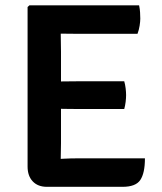

<svg xmlns="http://www.w3.org/2000/svg" viewBox="-20 -703 609 724"><path d="M84 -676.5 91 -683H209V-578Q209 -557 209.5 -542.5Q210 -528 210 -507.5V-163Q210 -147.5 209.5 -134.2Q209 -121 209 -104V1.5H157Q123 1.5 103.5 -19Q84 -39.5 84 -75ZM448.5 -396.5Q452 -384.5 453.8 -369.8Q455.5 -355 455.5 -344.5Q455.5 -333.5 453.8 -319Q452 -304.5 448.5 -292H274.5Q262.5 -292 242.8 -292.2Q223 -292.5 202.2 -292.8Q181.5 -293 166 -293V-395.5Q181.5 -395.5 202.2 -395.8Q223 -396 242.8 -396.2Q262.5 -396.5 274.5 -396.5ZM504.5 -683Q507.5 -669 508.2 -656.2Q509 -643.5 509 -632.5Q509 -622 506.5 -606Q504 -590 498.5 -575.5H274.5Q262.5 -575.5 242.8 -575.8Q223 -576 202.2 -576.2Q181.5 -576.5 166 -577V-683ZM526.5 -106Q526.5 -50.5 509.2 -24.5Q492 1.5 442 1.5H166V-101.5Q193.5 -103 219.2 -104.5Q245 -106 278.5 -106Z"/></svg>

Font: Signika Negative Light SemiBold
Style: Regular
Weight: 600
Version: Version 2.001